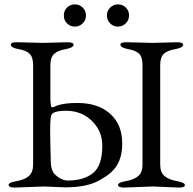

<svg xmlns="http://www.w3.org/2000/svg" viewBox="-20 -844 875 869"><path d="M269 -773.9Q268.6 -794.9 283.2 -809.6Q297.9 -824.2 318.8 -824.2Q339.8 -824.2 354.5 -809.6Q369.1 -794.9 369.1 -773.9Q369.1 -752.9 354.5 -738.3Q339.8 -723.6 318.8 -723.6Q297.9 -723.6 283.2 -738.3Q268.6 -752.9 269 -773.9ZM564 -773.9Q564 -752.9 549.3 -738.3Q534.2 -723.6 513.7 -723.6Q493.2 -723.6 478.5 -738.3Q463.9 -752.9 463.9 -773.9Q463.9 -794.9 478.5 -809.6Q493.2 -824.2 514.2 -824.2Q535.2 -824.2 549.8 -809.6Q564.5 -794.9 564 -773.9ZM442.9 -184.1Q442.9 -232.9 419.4 -268.1Q396.5 -303.7 360.4 -323.2Q324.2 -342.8 280.3 -342.8Q236.3 -342.8 219.2 -332Q210.9 -326.2 209 -307.6Q207 -289.1 207 -253.9Q207 -218.8 210 -107.9Q211.9 -70.8 227.1 -56.2Q255.9 -27.3 287.1 -26.9Q357.9 -26.9 400.4 -60.1Q442.9 -93.3 442.9 -184.1ZM55.7 -24.4Q92.8 -30.8 111.3 -47.9Q129.9 -64.9 129.9 -100.1V-548.8Q129.9 -584 115.2 -599.6Q100.1 -615.2 64.5 -621.6Q28.8 -627.9 28.8 -642.1Q28.8 -653.3 58.1 -652.8L174.8 -649.9L284.2 -652.8Q313 -652.8 313 -642.1Q313 -627.9 276.9 -621.6Q241.2 -615.2 224.6 -599.6Q208 -584 208 -549.8V-408.2Q208 -359.4 214.8 -358.4Q221.7 -357.4 237.8 -366.2Q273.9 -378.4 332 -377.9Q423.8 -377.9 478.5 -329.1Q533.2 -280.3 533.2 -194.3Q533.2 -108.4 482.9 -64Q464.8 -48.8 458 -44.9Q451.2 -41 433.1 -29.8Q376 4.4 272.9 3.9L178.2 0L47.9 4.9Q19 4.9 19 -6.8Q19 -18.6 55.7 -24.4ZM514.2 -6.8Q514.6 -18.6 550.8 -24.4Q586.9 -30.8 606 -47.4Q625 -64 625 -98.1V-549.8Q625 -585 610.4 -600.1Q595.7 -615.2 560.5 -621.6Q525.4 -627.9 524.9 -642.1Q524.9 -653.3 554.2 -652.8L670.9 -649.9L779.8 -652.8Q808.6 -652.8 809.1 -642.1Q809.1 -627.9 772.9 -621.6Q736.3 -615.2 720.7 -599.6Q705.1 -584 705.1 -549.8V-98.1Q705.1 -64 724.6 -47.4Q744.1 -30.8 780.3 -24.4Q816.4 -18.1 816.9 -6.3Q816.9 5.4 788.1 4.9L670.9 0L543 4.9Q514.2 4.9 514.2 -6.8Z"/></svg>

Font: EBGaramond
Style: Regular
Weight: 400
Version: Version 000.012g